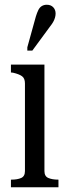

<svg xmlns="http://www.w3.org/2000/svg" viewBox="-20 -788 287 808"><path d="M167 -516V-68Q167 -46 183.5 -39Q200 -32 225 -32H226V0H26V-32H28Q53 -32 69 -39Q85 -46 85 -68V-437Q85 -458 73 -467Q61 -476 35 -482L26 -483V-516ZM131 -719Q136 -735 141.5 -746Q147 -757 156 -762.5Q165 -768 177 -768Q194 -768 204 -757.5Q214 -747 214 -731Q214 -723 211.5 -714Q209 -705 204 -696Q199 -687 191 -677L116 -575H95V-589Z"/></svg>

Font: Roboto Serif 120pt ExtraCondensed
Style: Regular
Weight: 400
Width: 2
Designer: Greg Gazdowicz
Foundry: Commercial Type
Version: Version 1.008